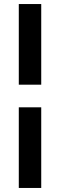

<svg xmlns="http://www.w3.org/2000/svg" viewBox="-20 -750 297 950"><path d="M73 -331V-730H184V-331ZM73 180V-219H184V180Z"/></svg>

Font: MuseoModerno Medium
Style: Regular
Weight: 500
Designer: Pablo Cosgaya, Héctor Gatti, Marcela Romero, and the Authors of The MuseoModerno Project.
Foundry: Omnibus-Type Team
Version: Version 1.001